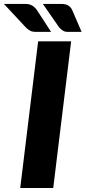

<svg xmlns="http://www.w3.org/2000/svg" viewBox="-72 -934 426 954"><path d="M192.5 0H28.5L117.5 -728.5H281.5ZM233 -914.5Q254.5 -914.5 267.2 -906.5Q280 -898.5 286.5 -884.5L333.5 -775.5H266.5Q250.5 -775.5 241.5 -781.2Q232.5 -787 222.5 -797L141 -914.5ZM53.5 -914.5Q75 -914.5 88.5 -906Q102 -897.5 111 -884.5L182 -775.5H105.5Q89.5 -775.5 78.5 -781Q67.5 -786.5 57 -797L-52.5 -914.5Z"/></svg>

Font: Lato ExtraBold
Style: Italic
Weight: 800
Italic angle: -7°
Designer: Lukasz Dziedzic with Adam Twardoch and Botio Nikoltchev
Foundry: tyPoland Lukasz Dziedzic
Version: Version 2.015; 2015-08-06; http://www.latofonts.com/